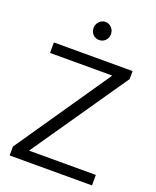

<svg xmlns="http://www.w3.org/2000/svg" viewBox="-151 -910 810 997"><g transform="rotate(20 254.0 -411.0)"><path d="M476 -630V-586L112 -58H481V0H26V-49L385 -572H41V-630ZM209 -772Q209 -792 223 -807Q237 -822 257 -822Q277 -822 291 -807Q305 -792 305 -772Q305 -750 291 -736Q277 -722 257 -722Q237 -722 223 -736Q209 -750 209 -772Z"/></g></svg>

Font: Mukta Vaani Light
Style: Regular
Weight: 300
Designer: Noopur Datye, Girish Dalvi, Yashodeep Gholap, Pallavi Karambelkar
Foundry: Ek Type
Version: Version 2.538;PS 1.000;hotconv 16.6.51;makeotf.lib2.5.65220;